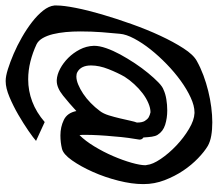

<svg xmlns="http://www.w3.org/2000/svg" viewBox="-68 -716 811 716"><g transform="rotate(90 338.0 -357.5)"><path d="M393.6 -324.2Q403.3 -336.9 409.7 -357.4Q416 -377.9 420.9 -398.9Q425.8 -419.9 429.7 -437.5Q433.6 -455.1 436.5 -461.9V-462.9Q436.5 -481.4 430.7 -491.2Q424.8 -501 417 -505.9Q408.2 -510.7 398.4 -512.7H397.5Q382.8 -512.7 364.3 -504.9Q345.7 -497.1 327.6 -483.4Q309.6 -469.7 293.5 -452.1Q277.3 -434.6 265.6 -416Q251 -390.6 237.3 -356Q223.6 -321.3 223.6 -291Q223.6 -253.9 248 -240.2Q254.9 -236.3 264.6 -236.3Q278.3 -236.3 294.9 -243.2Q311.5 -250 329.1 -261.7Q346.7 -273.4 363.3 -289.6Q379.9 -305.7 393.6 -324.2ZM523.4 -726.6Q544.9 -713.9 569.8 -689.9Q594.7 -666 615.7 -634.8Q636.7 -603.5 651.4 -565.4Q666 -527.3 666 -487.3V-484.4Q666 -443.4 653.3 -393.1Q640.6 -342.8 620.6 -297.9Q600.6 -252.9 577.6 -220.2Q554.7 -187.5 534.2 -182.6Q510.7 -176.8 484.4 -176.8Q453.1 -176.8 426.8 -189.5Q400.4 -202.1 393.6 -236.3Q365.2 -210 335.9 -186.5Q306.6 -163.1 281.2 -163.1H278.3Q257.8 -164.1 235.8 -175.8Q213.9 -187.5 195.3 -206.1Q176.8 -224.6 164.1 -249Q151.4 -273.4 150.4 -300.8V-303.7Q150.4 -322.3 159.2 -347.7Q168 -373 182.6 -399.9Q197.3 -426.8 215.3 -454.1Q233.4 -481.4 252 -503.9Q270.5 -526.4 286.6 -542Q302.7 -557.6 314.5 -561.5Q329.1 -568.4 349.6 -571.8Q370.1 -575.2 391.6 -575.2Q419.9 -575.2 444.8 -567.4Q469.7 -559.6 482.4 -539.1Q487.3 -531.2 489.3 -517.6Q491.2 -503.9 492.2 -486.3Q500 -481.4 500 -472.7V-470.7Q497.1 -455.1 493.7 -429.7Q490.2 -404.3 488.3 -377Q485.4 -347.7 483.9 -320.3Q482.4 -293 482.4 -271.5Q482.4 -263.7 482.4 -258.3Q482.4 -252.9 483.4 -248Q504.9 -269.5 525.4 -303.2Q545.9 -336.9 561.5 -373Q577.1 -409.2 586.4 -441.9Q595.7 -474.6 595.7 -494.1Q595.7 -496.1 595.2 -497.1Q594.7 -498 594.7 -499Q592.8 -520.5 572.3 -550.8Q551.8 -581.1 522.5 -608.9Q493.2 -636.7 460.4 -656.2Q427.7 -675.8 401.4 -676.8H398.4Q374 -676.8 343.3 -662.6Q312.5 -648.4 280.8 -625.5Q249 -602.5 218.8 -573.2Q188.5 -543.9 164.1 -513.2Q139.6 -482.4 123.5 -452.1Q107.4 -421.9 105.5 -398.4Q102.5 -370.1 99.6 -331.1Q96.7 -292 96.7 -251Q96.7 -222.7 99.1 -196.8Q101.6 -170.9 106.9 -148.9Q112.3 -127 121.6 -110.8Q130.9 -94.7 144.5 -87.9Q175.8 -73.2 209 -64.9Q242.2 -56.6 275.4 -56.6Q318.4 -56.6 358.4 -71.8Q398.4 -86.9 434.6 -118.2L504.9 -85.9Q494.1 -76.2 467.3 -57.6Q440.4 -39.1 407.7 -20Q375 -1 341.3 13.2Q307.6 27.3 283.2 27.3H280.3Q263.7 27.3 237.3 19Q210.9 10.7 180.2 -2.4Q149.4 -15.6 118.7 -33.2Q87.9 -50.8 62 -70.8Q36.1 -90.8 19 -112.3Q2 -133.8 0 -154.3V-164.1Q0 -188.5 8.8 -233.4Q17.6 -278.3 33.2 -331.5Q48.8 -384.8 69.3 -442.4Q89.8 -500 112.8 -549.3Q135.7 -598.6 159.7 -635.7Q183.6 -672.9 207 -685.5Q231.4 -699.2 260.3 -710Q289.1 -720.7 318.8 -728Q348.6 -735.4 378.9 -739.3Q409.2 -743.2 435.5 -743.2Q462.9 -743.2 485.4 -739.3Q507.8 -735.4 523.4 -726.6Z"/></g></svg>

Font: Miniver
Style: Regular
Weight: 400
Designer: Dathan Boardman
Foundry: Open Window
Version: Version 1.000